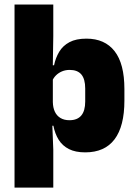

<svg xmlns="http://www.w3.org/2000/svg" viewBox="-20 -680 616 872"><path d="M367 12Q322.5 12 293 -3Q263.5 -18 246.5 -45.2Q229.5 -72.5 222.5 -109H180L220 -216.5Q220.5 -191 229.2 -172.5Q238 -154 254.8 -144Q271.5 -134 295.5 -134Q331 -134 349 -155.2Q367 -176.5 367 -219V-278Q367 -321 349.5 -341.8Q332 -362.5 296.5 -362.5Q277.5 -362.5 261.5 -355.8Q245.5 -349 234 -337.5Q222.5 -326 217 -311.5L180 -383.5H225.5Q232.5 -417.5 249 -445Q265.5 -472.5 295.5 -488.5Q325.5 -504.5 372.5 -504.5Q456 -504.5 500.5 -447.5Q545 -390.5 545 -275.5V-223Q545 -106.5 500.2 -47.2Q455.5 12 367 12ZM222 172H46V-659.5H222V-516L219.5 -361.5L220 -340V-158L217 -128.5L222 0Z"/></svg>

Font: Anek Kannada ExtraBold
Style: Regular
Weight: 800
Version: Version 1.003